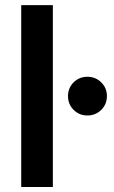

<svg xmlns="http://www.w3.org/2000/svg" viewBox="-20 -748 454 768"><path d="M191.4 -727.5V0H64.9V-727.5ZM329.6 -286.1Q296.9 -286.1 274.4 -308.6Q252 -331.1 252 -363.8Q252 -396 274.4 -418.5Q296.9 -440.9 329.6 -440.9Q362.3 -440.9 385 -418.5Q407.7 -396 407.7 -363.8Q407.7 -331.1 385 -308.6Q362.3 -286.1 329.6 -286.1Z"/></svg>

Font: Inter 17pt SemiBold
Style: Regular
Weight: 600
Version: Version 4.001;git-66647c0bb